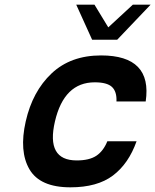

<svg xmlns="http://www.w3.org/2000/svg" viewBox="-20 -777 664 821"><path d="M385 -425Q254 -425 215 -258Q176 -91 308 -91Q362 -91 392 -111Q422 -131 439 -173H564Q530 -77 463 -26.5Q396 24 281 24Q151 24 106 -53Q61 -130 90 -258Q119 -386 200.5 -463Q282 -540 412 -540Q632 -540 603 -343H478Q480 -385 459 -405Q438 -425 385 -425ZM481 -607H374L306 -757H384L443 -660L548 -757H624Z"/></svg>

Font: Miedinger
Style: Bold-Italic
Weight: 700
Italic angle: -13°
Version: Version 001.000